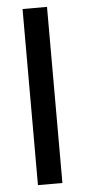

<svg xmlns="http://www.w3.org/2000/svg" viewBox="-53 -751 346 782"><g transform="rotate(-5 120.5 -360.0)"><path d="M70 0V-720H170V0Z"/></g></svg>

Font: DM Sans 9pt Medium
Style: Regular
Weight: 500
Version: Version 4.004;gftools[0.9.30]